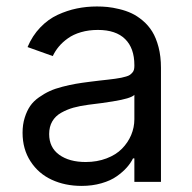

<svg xmlns="http://www.w3.org/2000/svg" viewBox="-20 -573 604 605"><path d="M237.2 12.8Q271 12.8 299.9 4.4Q328.8 -3.9 348 -17.6Q367.2 -31.2 379.6 -45.3Q392 -59.3 399.1 -73.9H403.4V0H487.2V-359.4Q487.2 -395.2 479.6 -424.5Q471.9 -453.8 459.7 -473.5Q447.4 -493.3 429.7 -508.2Q411.9 -523.1 394.4 -531.2Q376.8 -539.4 355.8 -544.4Q334.9 -549.4 318.7 -551Q302.6 -552.6 285.5 -552.6Q252.5 -552.6 222.1 -546.3Q191.8 -540.1 161.8 -526.3Q131.7 -512.4 106.9 -486.5Q82 -460.6 66.8 -424.7L146.3 -396.3Q153.8 -412.3 165.3 -426.1Q176.8 -440 193.9 -452.2Q210.9 -464.5 235.3 -471.6Q259.6 -478.7 288.4 -478.7Q345.2 -478.7 374.3 -449.9Q403.4 -421.2 403.4 -367.9V-365.1Q403.4 -358.3 402 -353.2Q400.6 -348 396.8 -343.9Q393.1 -339.8 389.2 -337Q385.3 -334.2 377.3 -331.9Q369.3 -329.5 362.4 -328.1Q355.5 -326.7 343.2 -324.9Q331 -323.2 320.8 -322.1Q310.7 -321 293.7 -319.1Q276.6 -317.1 262.8 -315.3Q237.2 -312.1 218.8 -308.9Q200.3 -305.8 176.8 -299.7Q153.4 -293.7 136.7 -286Q120 -278.4 102.8 -266.3Q85.6 -254.3 75.1 -239Q64.6 -223.7 57.9 -202.2Q51.1 -180.8 51.1 -154.8Q51.1 -103 76.2 -64.5Q101.2 -25.9 143.1 -6.6Q185 12.8 237.2 12.8ZM250 -62.5Q198.2 -62.5 166.5 -85.4Q134.9 -108.3 134.9 -150.6Q134.9 -173.7 144.7 -190.5Q154.5 -207.4 172.8 -217.7Q191.1 -228 211.3 -233.7Q231.5 -239.3 258.5 -242.9Q351.2 -253.9 380.7 -263.1Q398.4 -268.5 403.4 -274.1V-197.4Q403.4 -171.5 393.3 -147.5Q383.2 -123.6 364.3 -104.4Q345.5 -85.2 315.7 -73.9Q285.9 -62.5 250 -62.5Z"/></svg>

Font: Inter-Regular
Style: Regular
Weight: 500
Designer: Rasmus Andersson
Foundry: rsms
Version: ""